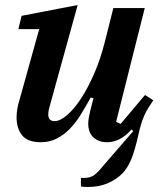

<svg xmlns="http://www.w3.org/2000/svg" viewBox="-20 -554 636 764"><path d="M330 190Q312 190 302 188V154H315Q341 154 357 141Q373 128 393 103L510 -32L504 -39Q477 -10 453 1Q429 12 408 12Q386 12 371.5 5.5Q357 -1 348 -11Q339 -21 335 -34Q331 -47 331 -60Q331 -74 334 -90Q337 -106 340 -117L352 -163L341 -166Q321 -130 301 -97.5Q281 -65 257.5 -41Q234 -17 205.5 -2.5Q177 12 142 12Q91 12 68.5 -15Q46 -42 46 -87Q46 -120 58 -158L136 -438H53L66 -491L289 -534L176 -125Q172 -110 172 -99Q172 -72 197 -72Q219 -72 247 -96Q275 -120 302.5 -162Q330 -204 355 -261.5Q380 -319 397 -387L431 -522H556L442 -69L460 -61L557 -176L590 -155Q579 -139 570 -124.5Q561 -110 554 -94Q547 -78 541.5 -60Q536 -42 531 -19Q517 44 502.5 79.5Q488 115 466 137Q442 161 408 175.5Q374 190 330 190Z"/></svg>

Font: IBM Plex Serif SmBld
Style: Italic
Weight: 600
Italic angle: -14°
Designer: Mike Abbink, Paul van der Laan, Pieter van Rosmalen
Foundry: Bold Monday
Version: Version 3.001